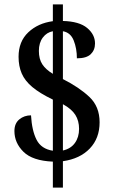

<svg xmlns="http://www.w3.org/2000/svg" viewBox="-20 -780 524 879"><path d="M222 -40Q129 -44 87.5 -85Q46 -126 46 -180Q46 -215 68.5 -233.5Q91 -252 122 -252Q126 -182 147.5 -140Q169 -98 222 -90V-324Q162 -353 128 -381.5Q94 -410 79.5 -443.5Q65 -477 65 -520Q65 -590 109.5 -632Q154 -674 222 -683V-760H268V-684Q343 -682 379 -652Q415 -622 415 -581Q415 -551 395.5 -532Q376 -513 332 -513Q332 -558 317.5 -594.5Q303 -631 268 -637V-418Q343 -380 389.5 -336Q436 -292 436 -220Q436 -147 391 -100Q346 -53 268 -42V79H222ZM222 -637Q194 -632 176 -608Q158 -584 158 -547Q158 -510 173.5 -486Q189 -462 222 -442ZM268 -91Q304 -99 323 -125.5Q342 -152 342 -190Q342 -227 325 -254Q308 -281 268 -303Z"/></svg>

Font: Noto Serif Hebrew Condensed SemiBold
Style: Regular
Weight: 600
Width: 3
Designer: Monotype Design Team
Foundry: Monotype Imaging Inc.
Version: Version 2.004; ttfautohint (v1.8.4.7-5d5b)